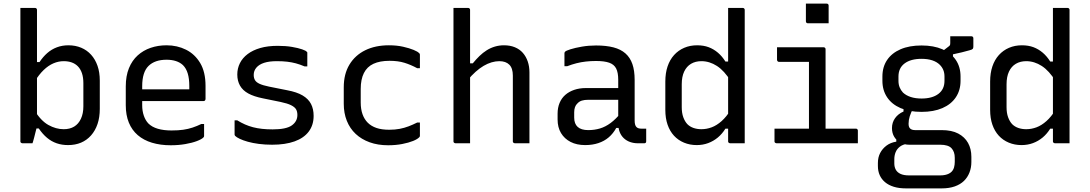

<svg xmlns="http://www.w3.org/2000/svg" viewBox="-20 -794 6040 1064"><path d="M160 0Q152 0 142 0Q132 0 122 0Q112 0 104 0Q101 0 98.5 -1.5Q96 -3 94.5 -5Q93 -7 93 -11Q93 -89 93 -166Q93 -243 93 -320.5Q93 -398 93 -475Q93 -552 93 -630Q93 -660 93 -690.5Q93 -721 93 -750Q104 -750 114 -750Q124 -750 134 -750Q144 -750 154 -750Q164 -750 174 -750Q178 -750 180 -748.5Q182 -747 183.5 -745Q185 -743 185 -739Q185 -658 185 -577.5Q185 -497 185 -416.5Q185 -336 185 -255.5Q185 -175 185 -94Q185 -94 182.5 -84Q180 -74 176.5 -60.5Q173 -47 169.5 -32.5Q166 -18 163 -9Q160 0 160 0ZM162 -82 170 -184Q206 -125 248 -101.5Q290 -78 333 -78Q367 -78 391 -92.5Q415 -107 428.5 -136Q442 -165 442 -205V-333Q442 -365 434 -388.5Q426 -412 411 -427Q397 -441 377.5 -448Q358 -455 333 -455Q304 -455 276 -443Q248 -431 222 -406Q196 -381 172 -342V-450H199Q218 -479 242 -500Q266 -521 295.5 -532Q325 -543 359 -543Q398 -543 430 -529.5Q462 -516 485 -490.5Q508 -465 520.5 -429Q533 -393 533 -347V-191Q533 -144 520.5 -107Q508 -70 484.5 -43.5Q461 -17 429 -3.5Q397 10 357 10Q323 10 294 0Q265 -10 240.5 -30.5Q216 -51 195 -82Z M903 -543Q962 -543 1011 -518.5Q1060 -494 1089.5 -444.5Q1119 -395 1119 -318V-245Q1119 -242 1117.5 -239.5Q1116 -237 1114 -235.5Q1112 -234 1108 -234H849Q832 -234 815 -234Q798 -234 782 -234H752L739 -299H1029Q1029 -304 1029 -309Q1029 -314 1029 -319Q1029 -358 1020.5 -386.5Q1012 -415 994 -433Q978 -448 955 -455.5Q932 -463 903 -463Q838 -463 803 -428.5Q768 -394 768 -316V-211Q768 -179 777 -153Q786 -127 802 -110Q822 -90 854.5 -80.5Q887 -71 930 -71Q968 -71 995.5 -75Q1023 -79 1047 -87Q1071 -95 1096 -107H1111Q1111 -91 1111 -74Q1111 -57 1111 -40Q1111 -38 1110 -36Q1109 -34 1107 -32Q1097 -22 1070.5 -12Q1044 -2 1006.5 4.5Q969 11 926 11Q869 11 822.5 -3Q776 -17 743.5 -45Q711 -73 694 -114.5Q677 -156 677 -211V-315Q677 -373 694.5 -416Q712 -459 743 -487Q774 -515 815 -529Q856 -543 903 -543Z M1491 -77Q1566 -77 1597 -99Q1628 -121 1628 -157Q1628 -176 1620.5 -188.5Q1613 -201 1593 -211Q1573 -221 1535 -229L1437 -249Q1387 -259 1356 -276Q1325 -293 1310 -319.5Q1295 -346 1295 -381Q1295 -415 1309.5 -444Q1324 -473 1352.5 -494.5Q1381 -516 1422.5 -528Q1464 -540 1519 -540Q1564 -540 1598.5 -534Q1633 -528 1654.5 -520.5Q1676 -513 1680 -507Q1682 -506 1682.5 -504.5Q1683 -503 1683 -502Q1683 -501 1683 -499Q1683 -480 1683 -462Q1683 -444 1683 -426H1668Q1642 -437 1619.5 -443Q1597 -449 1572 -452Q1547 -455 1514 -455Q1472 -455 1444 -446Q1416 -437 1401 -419.5Q1386 -402 1386 -379Q1386 -362 1393 -350Q1400 -338 1418.5 -329.5Q1437 -321 1471 -314L1571 -294Q1625 -284 1657 -265Q1689 -246 1703.5 -218Q1718 -190 1718 -152Q1718 -101 1691 -65Q1664 -29 1612.5 -10.5Q1561 8 1488 8Q1449 8 1414.5 3.5Q1380 -1 1353.5 -8.5Q1327 -16 1309 -24.5Q1291 -33 1283 -41Q1282 -43 1281 -44.5Q1280 -46 1280 -48Q1280 -68 1280 -88Q1280 -108 1280 -127H1295Q1316 -114 1337.5 -104.5Q1359 -95 1382 -89Q1405 -83 1432 -80Q1459 -77 1491 -77Z M2135 -543Q2179 -543 2214 -535Q2249 -527 2272 -517.5Q2295 -508 2302 -500Q2306 -497 2306.5 -494.5Q2307 -492 2307 -489Q2307 -471 2307 -453Q2307 -435 2307 -416H2292Q2257 -435 2221.5 -446Q2186 -457 2139 -457Q2085 -457 2049.5 -440.5Q2014 -424 1996.5 -389Q1979 -354 1979 -301V-226Q1979 -189 1989 -161Q1999 -133 2018 -114Q2037 -95 2066 -85Q2095 -75 2137 -75Q2169 -75 2195 -80Q2221 -85 2244.5 -94Q2268 -103 2292 -115H2307Q2307 -97 2307 -78.5Q2307 -60 2307 -42Q2307 -40 2306.5 -38Q2306 -36 2304 -34Q2294 -23 2269.5 -13Q2245 -3 2209 4Q2173 11 2131 11Q2074 11 2028.5 -5.5Q1983 -22 1951 -52Q1919 -82 1902 -124.5Q1885 -167 1885 -219V-310Q1885 -384 1916.5 -436Q1948 -488 2004 -515.5Q2060 -543 2135 -543Z M2504 0Q2501 0 2498.5 -1.5Q2496 -3 2494.5 -5Q2493 -7 2493 -11Q2493 -91 2493 -170.5Q2493 -250 2493 -330.5Q2493 -411 2493 -491Q2493 -571 2493 -651Q2493 -683 2493 -708.5Q2493 -734 2493 -750Q2509 -750 2522.5 -750Q2536 -750 2548.5 -750Q2561 -750 2574 -750Q2578 -750 2580 -748.5Q2582 -747 2583.5 -745Q2585 -743 2585 -739Q2585 -647 2585 -554.5Q2585 -462 2585 -369.5Q2585 -277 2585 -184.5Q2585 -92 2585 0Q2571 0 2558 0Q2545 0 2532 0Q2519 0 2504 0ZM2570 -348V-443H2600Q2618 -465 2637 -483.5Q2656 -502 2677.5 -515.5Q2699 -529 2723 -536Q2747 -543 2773 -543Q2807 -543 2833.5 -532Q2860 -521 2877.5 -501Q2895 -481 2904.5 -453.5Q2914 -426 2914 -393Q2914 -345 2914 -297Q2914 -249 2914 -200.5Q2914 -152 2914 -103Q2914 -77 2914 -51.5Q2914 -26 2914 0Q2892 0 2873.5 0Q2855 0 2833 0Q2830 0 2827.5 -1.5Q2825 -3 2823.5 -5Q2822 -7 2822 -11Q2822 -72 2822 -132.5Q2822 -193 2822 -253.5Q2822 -314 2822 -375Q2822 -416 2802.5 -435.5Q2783 -455 2747 -455Q2726 -455 2704 -448.5Q2682 -442 2660 -429Q2638 -416 2615.5 -396Q2593 -376 2570 -348Z M3497 -351Q3497 -323 3497 -295Q3497 -267 3497 -238.5Q3497 -210 3497 -182Q3497 -154 3497 -126Q3497 -113 3499.5 -104Q3502 -95 3507 -90Q3512 -85 3519 -83Q3526 -81 3536 -81Q3538 -81 3540.5 -81Q3543 -81 3546 -81H3561Q3561 -63 3561 -46Q3561 -29 3561 -11Q3561 -5 3558 -2.5Q3555 0 3550 0Q3545 0 3534.5 0Q3524 0 3515 0Q3492 0 3472 -7Q3452 -14 3437 -28Q3422 -42 3414 -62.5Q3406 -83 3406 -111Q3406 -146 3406 -183.5Q3406 -221 3406 -256Q3406 -272 3406 -288Q3406 -304 3406 -320Q3406 -336 3406 -352Q3406 -392 3394.5 -414.5Q3383 -437 3356 -446.5Q3329 -456 3283 -456Q3254 -456 3227 -453Q3200 -450 3174.5 -443.5Q3149 -437 3123 -427H3108Q3108 -445 3108 -463Q3108 -481 3108 -499Q3108 -502 3109 -504Q3110 -506 3111 -507Q3116 -513 3141.5 -521Q3167 -529 3204.5 -535.5Q3242 -542 3283 -542Q3339 -542 3379.5 -531.5Q3420 -521 3446 -498Q3472 -475 3484.5 -439Q3497 -403 3497 -351ZM3162 -142Q3162 -108 3181.5 -90.5Q3201 -73 3240 -73Q3274 -73 3304.5 -82Q3335 -91 3364 -112.5Q3393 -134 3424 -172V-85H3395Q3378 -54 3353.5 -33Q3329 -12 3296 -1Q3263 10 3223 10Q3176 10 3142 -7.5Q3108 -25 3089 -56.5Q3070 -88 3070 -132V-164Q3070 -197 3081 -223.5Q3092 -250 3112.5 -268Q3133 -286 3162 -296Q3191 -306 3227 -306Q3262 -306 3294.5 -306Q3327 -306 3359 -306Q3391 -306 3424 -306Q3433 -306 3436.5 -295.5Q3440 -285 3441 -270Q3442 -255 3442 -241Q3405 -241 3373.5 -241Q3342 -241 3310 -241Q3278 -241 3240 -241Q3219 -241 3204.5 -236.5Q3190 -232 3180 -221Q3171 -213 3166.5 -200.5Q3162 -188 3162 -172Z M3843 -543Q3879 -543 3907 -532.5Q3935 -522 3958.5 -502Q3982 -482 4000 -453H4030V-344Q3994 -402 3953 -428.5Q3912 -455 3867 -455Q3834 -455 3809.5 -440.5Q3785 -426 3771.5 -397.5Q3758 -369 3758 -327V-200Q3758 -168 3766.5 -144.5Q3775 -121 3789 -106Q3803 -92 3823 -85Q3843 -78 3867 -78Q3896 -78 3924 -88.5Q3952 -99 3979 -123Q4006 -147 4030 -186V-81H4000Q3982 -52 3958 -32Q3934 -12 3904.5 -1Q3875 10 3841 10Q3803 10 3770.5 -3.5Q3738 -17 3715 -42Q3692 -67 3679.5 -103Q3667 -139 3667 -185V-342Q3667 -389 3679.5 -426Q3692 -463 3715.5 -489Q3739 -515 3771.5 -529Q3804 -543 3843 -543ZM4096 -750Q4100 -750 4102 -748.5Q4104 -747 4105.5 -745Q4107 -743 4107 -739Q4107 -662 4107 -582Q4107 -502 4107 -423Q4107 -344 4107 -267.5Q4107 -191 4107 -120Q4107 -86 4107 -55.5Q4107 -25 4107 0Q4097 0 4086.5 0Q4076 0 4066 0Q4056 0 4046 0Q4036 0 4026 0Q4023 0 4020.5 -1.5Q4018 -3 4016.5 -5Q4015 -7 4015 -11Q4015 -91 4015 -171Q4015 -251 4015 -330.5Q4015 -410 4015 -490Q4015 -570 4015 -650Q4015 -674 4015 -699Q4015 -724 4015 -750Q4025 -750 4035 -750Q4045 -750 4055 -750Q4065 -750 4075.5 -750Q4086 -750 4096 -750Z M4463 -56V-96Q4463 -117 4463 -138.5Q4463 -160 4463 -181Q4463 -208 4463 -235Q4463 -262 4463 -289Q4463 -316 4463 -343Q4463 -370 4463 -397Q4463 -424 4463 -451H4448Q4423 -451 4398 -451Q4373 -451 4348 -451Q4323 -451 4297 -451Q4294 -451 4291.5 -452.5Q4289 -454 4287.5 -456.5Q4286 -459 4286 -462Q4286 -480 4286 -497Q4286 -514 4286 -532Q4329 -532 4372 -532Q4415 -532 4458 -532Q4501 -532 4544 -532Q4548 -532 4550 -530.5Q4552 -529 4553.5 -527Q4555 -525 4555 -521Q4555 -473 4555 -425.5Q4555 -378 4555 -331Q4555 -284 4555 -237.5Q4555 -191 4555 -145.5Q4555 -100 4555 -56ZM4272 -81H4723Q4727 -81 4729 -79.5Q4731 -78 4732.5 -76Q4734 -74 4734 -70Q4734 -58 4734 -46.5Q4734 -35 4734 -23.5Q4734 -12 4734 0H4283Q4280 0 4277.5 -1.5Q4275 -3 4273.5 -5Q4272 -7 4272 -11Q4272 -23 4272 -34.5Q4272 -46 4272 -57.5Q4272 -69 4272 -81ZM4446 -774Q4460 -774 4474.5 -774Q4489 -774 4503.5 -774Q4518 -774 4532.5 -774Q4547 -774 4561 -774Q4566 -774 4569 -771Q4572 -768 4572 -763V-665Q4558 -665 4543.5 -665Q4529 -665 4514.5 -665Q4500 -665 4485.5 -665Q4471 -665 4457 -665Q4452 -665 4449 -668Q4446 -671 4446 -676Z M5191 -501 5239 -538Q5244 -542 5245 -545.5Q5246 -549 5246 -555Q5246 -576 5246 -582Q5246 -588 5246 -593Q5270 -593 5304.5 -593Q5339 -593 5363 -593Q5368 -593 5371 -590Q5374 -587 5374 -582V-536Q5374 -527 5370.5 -523Q5367 -519 5353.5 -515.5Q5340 -512 5310 -504L5261 -493V-463ZM5087 -542Q5154 -542 5202.5 -521Q5251 -500 5277 -461.5Q5303 -423 5303 -370V-346Q5303 -294 5277 -255Q5251 -216 5202.5 -195Q5154 -174 5087 -174Q5019 -174 4970.5 -195Q4922 -216 4896 -255Q4870 -294 4870 -346V-370Q4870 -423 4896 -461.5Q4922 -500 4970.5 -521Q5019 -542 5087 -542ZM5087 -468Q5027 -468 4993 -442.5Q4959 -417 4959 -370V-346Q4959 -326 4965.5 -310Q4972 -294 4984 -281Q5001 -265 5027 -256.5Q5053 -248 5087 -248Q5146 -248 5180 -273.5Q5214 -299 5214 -346V-370Q5214 -390 5207.5 -406Q5201 -422 5188 -435Q5172 -451 5146.5 -459.5Q5121 -468 5087 -468ZM4987 -207 5041 -195Q5028 -170 5021.5 -149.5Q5015 -129 5015 -108Q5015 -89 5024.5 -81Q5034 -73 5051 -73H5198Q5254 -73 5290 -54Q5326 -35 5344.5 -2Q5363 31 5363 75V104Q5363 135 5352.5 162Q5342 189 5322 208.5Q5302 228 5271 239Q5240 250 5198 250H5001Q4962 250 4933 241Q4904 232 4884.5 215.5Q4865 199 4855 176.5Q4845 154 4845 126V109Q4845 78 4857.5 54Q4870 30 4892.5 13Q4915 -4 4947 -9V-39L5012 2Q4983 6 4966.5 19Q4950 32 4943 50Q4936 68 4936 88V112Q4936 131 4944 146Q4952 161 4970 169.5Q4988 178 5017 178H5190Q5205 178 5217 175.5Q5229 173 5238 168.5Q5247 164 5253 158Q5263 148 5267 133.5Q5271 119 5271 103V80Q5271 47 5253 27.5Q5235 8 5190 8H5018Q4993 8 4971 -3Q4949 -14 4936 -35Q4923 -56 4923 -84Q4923 -115 4940 -139Q4957 -163 4987 -176Z M5643 -543Q5679 -543 5707 -532.5Q5735 -522 5758.5 -502Q5782 -482 5800 -453H5830V-344Q5794 -402 5753 -428.5Q5712 -455 5667 -455Q5634 -455 5609.5 -440.5Q5585 -426 5571.5 -397.5Q5558 -369 5558 -327V-200Q5558 -168 5566.5 -144.5Q5575 -121 5589 -106Q5603 -92 5623 -85Q5643 -78 5667 -78Q5696 -78 5724 -88.5Q5752 -99 5779 -123Q5806 -147 5830 -186V-81H5800Q5782 -52 5758 -32Q5734 -12 5704.5 -1Q5675 10 5641 10Q5603 10 5570.5 -3.5Q5538 -17 5515 -42Q5492 -67 5479.5 -103Q5467 -139 5467 -185V-342Q5467 -389 5479.5 -426Q5492 -463 5515.5 -489Q5539 -515 5571.5 -529Q5604 -543 5643 -543ZM5896 -750Q5900 -750 5902 -748.5Q5904 -747 5905.5 -745Q5907 -743 5907 -739Q5907 -662 5907 -582Q5907 -502 5907 -423Q5907 -344 5907 -267.5Q5907 -191 5907 -120Q5907 -86 5907 -55.5Q5907 -25 5907 0Q5897 0 5886.5 0Q5876 0 5866 0Q5856 0 5846 0Q5836 0 5826 0Q5823 0 5820.5 -1.5Q5818 -3 5816.5 -5Q5815 -7 5815 -11Q5815 -91 5815 -171Q5815 -251 5815 -330.5Q5815 -410 5815 -490Q5815 -570 5815 -650Q5815 -674 5815 -699Q5815 -724 5815 -750Q5825 -750 5835 -750Q5845 -750 5855 -750Q5865 -750 5875.5 -750Q5886 -750 5896 -750Z"/></svg>

Font: Recursive Monospace
Style: Regular
Weight: 400
Version: Version 1.047